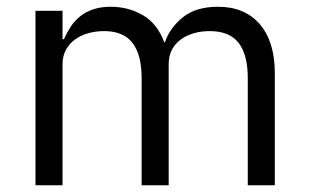

<svg xmlns="http://www.w3.org/2000/svg" viewBox="-20 -548 913 568"><path d="M85 0V-516H165V-432H169Q178 -452 189.5 -469.5Q201 -487 217.5 -500Q234 -513 256 -520.5Q278 -528 308 -528Q359 -528 402 -503.5Q445 -479 466 -423H468Q482 -465 520.5 -496.5Q559 -528 625 -528Q704 -528 748.5 -476.5Q793 -425 793 -331V0H713V-317Q713 -386 686 -421Q659 -456 600 -456Q576 -456 554.5 -450Q533 -444 516 -432Q499 -420 489 -401.5Q479 -383 479 -358V0H399V-317Q399 -386 372 -421Q345 -456 288 -456Q264 -456 242 -450Q220 -444 203 -432Q186 -420 175.5 -401.5Q165 -383 165 -358V0Z"/></svg>

Font: IBM Plex Sans Arabic
Style: Regular
Weight: 400
Designer: Mike Abbink, Paul van der Laan, Pieter van Rosmalen, Wael Morcos, Khajak Apelian
Foundry: Bold Monday
Version: Version 1.1